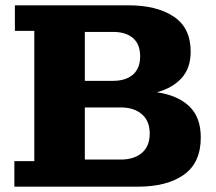

<svg xmlns="http://www.w3.org/2000/svg" viewBox="-20 -702 811 722"><path d="M34 0V-96H109V-586H36V-682H463Q570 -682 633.5 -639.5Q697 -597 697 -508Q697 -446 663 -408.5Q629 -371 570 -355Q647 -344 691 -303Q735 -262 735 -185Q735 -90 671.5 -45Q608 0 498 0ZM405 -582H299V-398H405Q453 -398 480 -421.5Q507 -445 507 -490Q507 -536 480 -559Q453 -582 405 -582ZM434 -298H299V-102H434Q484 -102 513.5 -127Q543 -152 543 -200Q543 -247 513.5 -272.5Q484 -298 434 -298Z"/></svg>

Font: Montagu Slab 16pt
Style: Bold
Weight: 700
Designer: Florian Karsten
Foundry: Florian Karsten
Version: Version 1.000; ttfautohint (v1.8.3)